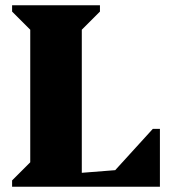

<svg xmlns="http://www.w3.org/2000/svg" viewBox="-20 -710 660 730"><path d="M26 0V-24L95 -93V-597L26 -666V-690H360V-666L291 -597V-53L418 -63L561 -220H588V0Z"/></svg>

Font: Platypi ExtraBold
Style: Regular
Weight: 800
Designer: David Sargent
Foundry: Bolt Cutter Type
Version: Version 1.200; ttfautohint (v1.8.4.7-5d5b)